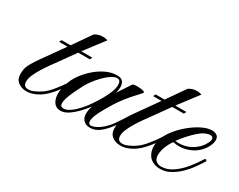

<svg xmlns="http://www.w3.org/2000/svg" viewBox="-66 -760 1325 1063"><g transform="rotate(30 596.0 -229.0)"><path d="M134 7Q105 7 82.5 -9.5Q60 -26 60 -58Q60 -75 62 -88.5Q64 -102 71.5 -117.5Q79 -133 94.5 -157Q110 -181 137 -218L210 -321H156L164 -336H221L301 -451Q323 -467 354 -467Q369 -467 384 -462L289 -337H360L352 -322H278L195 -206Q189 -198 175 -178.5Q161 -159 145.5 -134Q130 -109 119 -84.5Q108 -60 108 -40Q108 -7 140 -7Q157 -7 178 -17Q224 -37 256.5 -74.5Q289 -112 319 -159Q322 -163 328 -163Q331 -163 333 -160Q335 -157 333 -153Q315 -125 293 -95Q271 -65 243.5 -40Q216 -15 182 -2Q160 7 134 7Z M352 6Q324 6 309 -15.5Q294 -37 294 -71Q294 -108 314 -157Q325 -184 347 -212.5Q369 -241 398 -265.5Q427 -290 460.5 -305.5Q494 -321 529 -321Q556 -321 566 -307Q576 -293 576 -273Q576 -254 570 -234L626 -319Q633 -324 657 -324Q675 -324 691.5 -320Q708 -316 701 -308Q693 -298 673.5 -277.5Q654 -257 631.5 -229Q609 -201 589 -170Q579 -153 559.5 -120Q540 -87 529 -57Q523 -39 523 -28Q523 -7 541 -7Q551 -7 568 -14.5Q585 -22 601 -35Q633 -61 657 -97.5Q681 -134 700 -162Q701 -163 702.5 -164Q704 -165 708 -165Q712 -165 714 -161.5Q716 -158 712 -153Q684 -111 657 -74.5Q630 -38 602 -16Q574 6 541 6Q515 6 499.5 -9.5Q484 -25 484 -52Q484 -64 486.5 -77Q489 -90 493 -101Q477 -80 453.5 -55Q430 -30 404 -12Q378 6 352 6ZM361 -13Q381 -13 403.5 -29Q426 -45 449 -70.5Q472 -96 491 -125Q507 -149 522.5 -176Q538 -203 548.5 -229Q559 -255 559 -276Q559 -308 536 -308Q520 -308 499 -294Q478 -280 456.5 -258Q435 -236 416.5 -210.5Q398 -185 387 -161Q384 -155 372.5 -132Q361 -109 350.5 -82Q340 -55 340 -35Q340 -13 361 -13Z M735 7Q706 7 683.5 -9.5Q661 -26 661 -58Q661 -75 663 -88.5Q665 -102 672.5 -117.5Q680 -133 695.5 -157Q711 -181 738 -218L811 -321H757L765 -336H822L902 -451Q924 -467 955 -467Q970 -467 985 -462L890 -337H961L953 -322H879L796 -206Q790 -198 776 -178.5Q762 -159 746.5 -134Q731 -109 720 -84.5Q709 -60 709 -40Q709 -7 741 -7Q758 -7 779 -17Q825 -37 857.5 -74.5Q890 -112 920 -159Q923 -163 929 -163Q932 -163 934 -160Q936 -157 934 -153Q916 -125 894 -95Q872 -65 844.5 -40Q817 -15 783 -2Q761 7 735 7Z M989 9Q963 9 940 -3.5Q917 -16 906 -44Q899 -62 899 -85Q899 -113 910 -140Q924 -173 951 -205Q978 -237 1011 -263Q1044 -289 1077 -304.5Q1110 -320 1136 -320Q1158 -320 1171 -308Q1180 -299 1180 -282Q1180 -260 1163.5 -231.5Q1147 -203 1117 -182Q1098 -169 1072.5 -160.5Q1047 -152 1019 -152Q1010 -152 1000.5 -153Q991 -154 982 -156Q975 -148 965.5 -130.5Q956 -113 949.5 -92Q943 -71 943 -52Q944 -26 957.5 -15.5Q971 -5 990 -5Q1028 -5 1063.5 -29.5Q1099 -54 1128 -90Q1157 -126 1177 -159Q1180 -163 1182 -163.5Q1184 -164 1185 -164Q1188 -164 1190.5 -161Q1193 -158 1191 -153Q1178 -132 1157.5 -103Q1137 -74 1109.5 -47.5Q1082 -21 1048 -4Q1035 3 1019.5 6Q1004 9 989 9ZM1010 -166Q1057 -166 1095.5 -190.5Q1134 -215 1151 -250Q1156 -258 1157.5 -265Q1159 -272 1159 -276Q1159 -293 1140 -293Q1128 -293 1113.5 -287Q1099 -281 1088 -273Q1069 -259 1048.5 -238.5Q1028 -218 1012 -198.5Q996 -179 988 -168Q993 -167 999 -166.5Q1005 -166 1010 -166Z"/></g></svg>

Font: Fleur De Leah
Style: Regular
Weight: 400
Designer: Robert E. Leuschke
Foundry: Robert E. Leuschke
Version: Version 1.010; ttfautohint (v1.8.3)